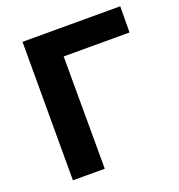

<svg xmlns="http://www.w3.org/2000/svg" viewBox="-127 -806 848 912"><g transform="rotate(-20 296.5 -350.0)"><path d="M580 -568H247L248 0H87V-700H581Z"/></g></svg>

Font: Montserrat-Bold
Style: Bold
Weight: 700
Version: Version 7.200